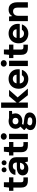

<svg xmlns="http://www.w3.org/2000/svg" viewBox="2024 -2778 971 5060"><g transform="rotate(-90 2510.0 -248.5)"><path d="M274 0Q221 0 180.5 -17Q140 -34 118 -73Q96 -112 96 -179V-382H11V-496H96L111 -632H236V-496H366V-382H236V-178Q236 -144 250.5 -130.5Q265 -117 300 -117H364V0Z M592 12Q532 12 493 -8Q454 -28 435.5 -62Q417 -96 417 -137Q417 -182 440.5 -217Q464 -252 511.5 -271.5Q559 -291 633 -291H757Q757 -327 747 -350Q737 -373 716 -384.5Q695 -396 663 -396Q625 -396 598 -379.5Q571 -363 565 -328H430Q435 -383 465.5 -423Q496 -463 547 -485.5Q598 -508 663 -508Q735 -508 787.5 -484.5Q840 -461 868.5 -416Q897 -371 897 -305V0H781L765 -76H762Q748 -54 730 -38Q712 -22 691 -10.5Q670 1 645 6.5Q620 12 592 12ZM636 -96Q662 -96 682 -104.5Q702 -113 716.5 -128.5Q731 -144 739.5 -164Q748 -184 751 -207H649Q620 -207 601 -199.5Q582 -192 573.5 -179Q565 -166 565 -150Q565 -132 574 -120Q583 -108 599 -102Q615 -96 636 -96ZM564 -562Q536 -562 517.5 -580.5Q499 -599 499 -627Q499 -655 517.5 -673.5Q536 -692 564 -692Q592 -692 610.5 -673.5Q629 -655 629 -627Q629 -599 610.5 -580.5Q592 -562 564 -562ZM750 -562Q722 -562 703.5 -580.5Q685 -599 685 -627Q685 -655 703.5 -673.5Q722 -692 750 -692Q777 -692 796 -673.5Q815 -655 815 -627Q815 -599 796 -580.5Q777 -562 750 -562Z M1206 0Q1153 0 1112.5 -17Q1072 -34 1050 -73Q1028 -112 1028 -179V-382H943V-496H1028L1043 -632H1168V-496H1298V-382H1168V-178Q1168 -144 1182.5 -130.5Q1197 -117 1232 -117H1296V0Z M1373 0V-496H1513V0ZM1443 -557Q1405 -557 1381 -579.5Q1357 -602 1357 -636Q1357 -669 1381 -691.5Q1405 -714 1443 -714Q1481 -714 1505 -691.5Q1529 -669 1529 -635Q1529 -602 1505 -579.5Q1481 -557 1443 -557Z M1848 217Q1776 217 1722.5 199.5Q1669 182 1640 148.5Q1611 115 1611 66Q1611 31 1629.5 0.5Q1648 -30 1684 -55Q1720 -80 1772 -98L1821 -28Q1777 -13 1756.5 7.5Q1736 28 1736 55Q1736 75 1750.5 89Q1765 103 1790 110Q1815 117 1848 117Q1880 117 1902 109.5Q1924 102 1936 88Q1948 74 1948 55Q1948 29 1930 14Q1912 -1 1858 -5Q1808 -9 1769 -16.5Q1730 -24 1700 -34.5Q1670 -45 1649 -58Q1628 -71 1616 -84V-107L1724 -219L1809 -189L1694 -65L1734 -129Q1744 -124 1754.5 -120Q1765 -116 1781.5 -112Q1798 -108 1822.5 -104.5Q1847 -101 1885 -98Q1951 -92 1993 -73.5Q2035 -55 2055.5 -24Q2076 7 2076 52Q2076 93 2051.5 130.5Q2027 168 1976.5 192.5Q1926 217 1848 217ZM1849 -146Q1786 -146 1740.5 -170.5Q1695 -195 1670 -236Q1645 -277 1645 -327Q1645 -377 1670 -418Q1695 -459 1740.5 -483.5Q1786 -508 1849 -508Q1912 -508 1957.5 -483.5Q2003 -459 2027.5 -418Q2052 -377 2052 -327Q2052 -277 2027.5 -236Q2003 -195 1957.5 -170.5Q1912 -146 1849 -146ZM1848 -248Q1886 -248 1910 -268Q1934 -288 1934 -326Q1934 -365 1910 -384.5Q1886 -404 1849 -404Q1811 -404 1787 -384.5Q1763 -365 1763 -326Q1763 -288 1787 -268Q1811 -248 1848 -248ZM1930 -401 1908 -496H2116V-419Z M2531 0 2317 -273 2506 -496H2672L2424 -214V-326L2705 0ZM2198 0V-705H2338V0Z M2962 12Q2885 12 2826 -20Q2767 -52 2734 -109.5Q2701 -167 2701 -243Q2701 -321 2733.5 -380.5Q2766 -440 2825 -474Q2884 -508 2962 -508Q3036 -508 3093 -476Q3150 -444 3182 -388.5Q3214 -333 3214 -262Q3214 -252 3214 -239.5Q3214 -227 3212 -214H2801V-298H3072Q3069 -343 3038.5 -370Q3008 -397 2962 -397Q2928 -397 2900 -381.5Q2872 -366 2855.5 -335.5Q2839 -305 2839 -257V-228Q2839 -190 2854.5 -161.5Q2870 -133 2897.5 -117.5Q2925 -102 2961 -102Q2996 -102 3020 -117.5Q3044 -133 3057 -158H3200Q3185 -110 3151.5 -71.5Q3118 -33 3069.5 -10.5Q3021 12 2962 12Z M3299 0V-496H3439V0ZM3369 -557Q3331 -557 3307 -579.5Q3283 -602 3283 -636Q3283 -669 3307 -691.5Q3331 -714 3369 -714Q3407 -714 3431 -691.5Q3455 -669 3455 -635Q3455 -602 3431 -579.5Q3407 -557 3369 -557Z M3772 0Q3719 0 3678.5 -17Q3638 -34 3616 -73Q3594 -112 3594 -179V-382H3509V-496H3594L3609 -632H3734V-496H3864V-382H3734V-178Q3734 -144 3748.5 -130.5Q3763 -117 3798 -117H3862V0Z M4159 12Q4082 12 4023 -20Q3964 -52 3931 -109.5Q3898 -167 3898 -243Q3898 -321 3930.5 -380.5Q3963 -440 4022 -474Q4081 -508 4159 -508Q4233 -508 4290 -476Q4347 -444 4379 -388.5Q4411 -333 4411 -262Q4411 -252 4411 -239.5Q4411 -227 4409 -214H3998V-298H4269Q4266 -343 4235.5 -370Q4205 -397 4159 -397Q4125 -397 4097 -381.5Q4069 -366 4052.5 -335.5Q4036 -305 4036 -257V-228Q4036 -190 4051.5 -161.5Q4067 -133 4094.5 -117.5Q4122 -102 4158 -102Q4193 -102 4217 -117.5Q4241 -133 4254 -158H4397Q4382 -110 4348.5 -71.5Q4315 -33 4266.5 -10.5Q4218 12 4159 12Z M4483 0V-496H4603L4615 -414H4618Q4642 -458 4683.5 -483Q4725 -508 4786 -508Q4848 -508 4891 -481.5Q4934 -455 4957 -403.5Q4980 -352 4980 -277V0H4840V-264Q4840 -325 4816 -357.5Q4792 -390 4738 -390Q4705 -390 4678.5 -374Q4652 -358 4637.5 -328Q4623 -298 4623 -256V0Z"/></g></svg>

Font: DM Sans 9pt 36pt ExtraBold
Style: Regular
Weight: 800
Version: Version 4.004;gftools[0.9.30]